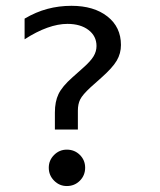

<svg xmlns="http://www.w3.org/2000/svg" viewBox="-20 -624 538 644"><path d="M241.2 -189.5H164.1V-246.6Q164.1 -283.2 176.3 -308.6Q188.5 -334 222.7 -364.3L258.8 -396.5Q284.2 -418.9 293.9 -435.3Q303.7 -451.7 303.7 -469.7Q303.7 -502.9 276.9 -523.4Q250 -543.9 206.1 -543.9Q174.8 -543.9 138.7 -531Q102.5 -518.1 62.5 -492.2V-561.5Q100.6 -584 139.2 -594.2Q177.7 -604.5 219.7 -604.5Q294.9 -604.5 340.3 -568.8Q385.7 -533.2 385.7 -473.1Q385.7 -444.8 371.6 -420.7Q357.4 -396.5 319.3 -362.8L284.2 -331.5Q256.8 -306.2 249 -290.5Q241.2 -274.9 241.2 -252.9ZM143.6 -61.5Q143.6 -86.4 161.4 -104.2Q179.2 -122.1 204.1 -122.1Q230 -122.1 247.8 -104.5Q265.6 -86.9 265.6 -61.5Q265.6 -35.6 247.8 -17.8Q230 0 204.1 0Q179.2 0 161.4 -18.1Q143.6 -36.1 143.6 -61.5Z"/></svg>

Font: BabelStone Flags PUA
Style: Regular
Weight: 400
Designer: Andrew West
Foundry: BabelStone
Version: Version 4.12